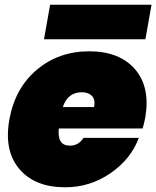

<svg xmlns="http://www.w3.org/2000/svg" viewBox="-20 -789 664 816"><path d="M328 -397Q268 -397 247 -334H380Q386 -366 370.5 -381.5Q355 -397 328 -397ZM570 -203Q536 -112 449 -52.5Q362 7 257 7Q128 7 62 -71Q-4 -149 20 -282Q44 -415 137 -493Q230 -571 359 -571Q488 -571 554 -494.5Q620 -418 597 -287Q590 -254 586 -243H230Q222 -170 277 -170Q314 -170 335 -203ZM167 -622 193 -769H624L598 -622Z"/></svg>

Font: Poppins Black
Style: Italic
Weight: 900
Italic angle: -10°
Designer: Ninad Kale (Devanagari), Jonny Pinhorn (Latin)
Foundry: Indian Type Foundry
Version: Version 3.200;PS 1.000;hotconv 16.6.54;makeotf.lib2.5.65590